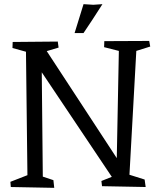

<svg xmlns="http://www.w3.org/2000/svg" viewBox="-20 -899 773 924"><path d="M30 0ZM676 -35 681 1 471 -3 468 -28 518 -48 181 -551 186 -49 237 -32 241 5 32 1 30 -24 112 -56 105 -650 40 -668 41 -697 258 -699 262 -670 205 -653 542 -138 552 -654 481 -672 482 -701 698 -702 703 -675 636 -654 603 -58ZM339 -740 382 -879 429 -876 473 -879 424 -803 382 -740Z"/></svg>

Font: Underdog
Style: Regular
Weight: 400
Designer: Sergey Steblina
Foundry: Sergey Steblina, Jovanny Lemonad
Version: Version 1.001; ttfautohint (v0.9)